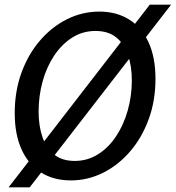

<svg xmlns="http://www.w3.org/2000/svg" viewBox="-20 -764 758 828"><path d="M626 -744H718L108 44H17ZM285.5 14Q211 14 156.8 -20.2Q102.5 -54.5 73 -119.5Q43.5 -184.5 43.5 -276Q43.5 -370.5 72.5 -450.2Q101.5 -530 152.5 -589.2Q203.5 -648.5 269.2 -681.2Q335 -714 408.5 -714Q482.5 -714 537 -679.8Q591.5 -645.5 621 -580.8Q650.5 -516 650.5 -424Q650.5 -329.5 621.2 -249.8Q592 -170 541 -110.8Q490 -51.5 424.2 -18.8Q358.5 14 285.5 14ZM302 -70Q357.5 -70 403 -98.8Q448.5 -127.5 481 -176.8Q513.5 -226 531 -288.2Q548.5 -350.5 548.5 -417.5Q548.5 -478 532.2 -526.2Q516 -574.5 481.5 -602.5Q447 -630.5 392 -630.5Q336 -630.5 290.8 -601.5Q245.5 -572.5 213 -523.2Q180.5 -474 163.5 -412Q146.5 -350 146.5 -283Q146.5 -222.5 162.5 -174.5Q178.5 -126.5 212.8 -98.2Q247 -70 302 -70Z"/></svg>

Font: Cabin
Style: Italic
Weight: 400
Width: 4
Italic angle: -10°
Designer: Pablo Impallari
Foundry: Pablo Impallari. http://www.impallari.com Igino Marini. http://www.ikern.com
Version: Version 3.001